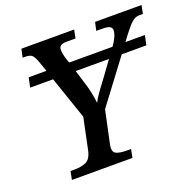

<svg xmlns="http://www.w3.org/2000/svg" viewBox="-125 -844 989 975"><g transform="rotate(-20 369.0 -357.0)"><path d="M102 0 111 -45H135Q168 -45 194 -56Q220 -67 230 -110L266 -282L187 -513H63L74 -565H170L152 -616Q142 -645 131.5 -657Q121 -669 92 -669H79L89 -714H374L365 -669H316Q275 -669 275 -641Q275 -630 278 -615Q281 -600 287 -581L293 -565H527Q561 -612 561 -643Q561 -656 549.5 -662.5Q538 -669 510 -669H477L487 -714H738L729 -669H710Q687 -669 668 -651.5Q649 -634 620 -596L597 -565H702L691 -513H558L383 -280L347 -111Q343 -94 343 -83Q343 -59 363 -52Q383 -45 415 -45H438L429 0ZM330 -445Q340 -415 347 -382Q354 -349 356 -324Q366 -345 386 -372.5Q406 -400 433 -436L489 -513H309Z"/></g></svg>

Font: Noto Serif Medium
Style: Italic
Weight: 500
Italic angle: -12°
Designer: Monotype Design Team
Foundry: Monotype Imaging Inc.
Version: Version 2.014; ttfautohint (v1.8.4.7-5d5b)